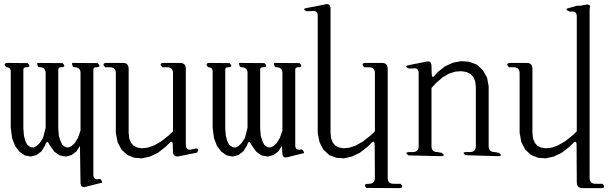

<svg xmlns="http://www.w3.org/2000/svg" viewBox="-20 -798 3040 951"><path d="M33.2 -166V-443.4Q33.2 -464.8 11.7 -464.8Q-8.8 -486.3 20.5 -486.3L117.2 -485.4Q137.7 -464.8 108.4 -464.8Q95.7 -464.8 95.7 -452.1V-162.1L98.6 -126L105.5 -99.6L114.3 -82L125 -73.2L134.8 -68.4L146.5 -67.4L161.1 -74.2L176.8 -89.8L193.4 -115.2L206.1 -166V-435.5Q206.1 -464.8 176.8 -464.8Q164.1 -464.8 164.1 -486.3L290 -485.4Q310.5 -464.8 281.2 -464.8Q268.6 -464.8 268.6 -452.1V-162.1L271.5 -126L279.3 -99.6L288.1 -82L297.9 -73.2L307.6 -68.4L319.3 -67.4L334 -74.2L350.6 -89.8L366.2 -115.2L378.9 -151.4V-435.5Q378.9 -464.8 349.6 -464.8Q336.9 -464.8 336.9 -486.3L463.9 -485.4Q484.4 -464.8 455.1 -464.8Q442.4 -464.8 442.4 -452.1V66.4Q442.4 95.7 470.7 88.9Q481.4 85.9 486.3 106.4L401.4 127.9Q381.8 132.8 378.9 111.3L376 -75.2L358.4 -47.9L335 -30.3L305.7 -22.5L275.4 -28.3L249 -46.9L223.6 -83Q212.9 -109.4 202.1 -75.2L184.6 -47.9L161.1 -30.3L132.8 -22.5L102.5 -28.3L76.2 -46.9L54.7 -75.2L40 -113.3Z M900.4 -81.1Q900.4 -51.8 928.7 -57.6L943.4 -61.5Q971.7 -66.4 956.1 -42L863.3 -23.4Q843.8 -19.5 836.9 -40L835.9 -79.1Q835.9 -108.4 816.4 -86.9L799.8 -70.3L761.7 -41L722.7 -22.5L683.6 -13.7L645.5 -16.6L610.4 -30.3L581.1 -57.6L562.5 -93.8L553.7 -139.6V-435.5Q553.7 -464.8 524.4 -464.8H501Q480.5 -486.3 509.8 -486.3H588.9Q617.2 -486.3 617.2 -457V-141.6L620.1 -112.3L628.9 -90.8L641.6 -76.2L659.2 -67.4L681.6 -63.5L710 -66.4L742.2 -77.1L778.3 -97.7L815.4 -127L836.9 -147.5V-435.5Q836.9 -464.8 807.6 -464.8H784.2Q763.7 -486.3 793 -486.3H872.1Q900.4 -486.3 900.4 -457Z M1033.2 -166V-443.4Q1033.2 -464.8 1011.7 -464.8Q991.2 -486.3 1020.5 -486.3L1117.2 -485.4Q1137.7 -464.8 1108.4 -464.8Q1095.7 -464.8 1095.7 -452.1V-162.1L1098.6 -126L1105.5 -99.6L1114.3 -82L1125 -73.2L1134.8 -68.4L1146.5 -67.4L1161.1 -74.2L1176.8 -89.8L1193.4 -115.2L1206.1 -166V-435.5Q1206.1 -464.8 1176.8 -464.8Q1164.1 -464.8 1164.1 -486.3L1290 -485.4Q1310.5 -464.8 1281.2 -464.8Q1268.6 -464.8 1268.6 -452.1V-162.1L1271.5 -126L1279.3 -99.6L1288.1 -82L1297.9 -73.2L1307.6 -68.4L1319.3 -67.4L1334 -74.2L1350.6 -89.8L1366.2 -115.2L1378.9 -151.4V-435.5Q1378.9 -464.8 1349.6 -464.8Q1336.9 -464.8 1336.9 -486.3L1463.9 -485.4Q1484.4 -464.8 1455.1 -464.8Q1442.4 -464.8 1442.4 -452.1V-79.1Q1442.4 -50.8 1470.7 -57.6Q1481.4 -60.5 1486.3 -40L1400.4 -18.6Q1381.8 -14.6 1378.9 -35.2L1376 -75.2L1358.4 -47.9L1335 -30.3L1305.7 -22.5L1275.4 -28.3L1249 -46.9L1223.6 -83Q1212.9 -109.4 1202.1 -75.2L1184.6 -47.9L1161.1 -30.3L1132.8 -22.5L1102.5 -28.3L1076.2 -46.9L1054.7 -75.2L1040 -113.3Z M1620.1 -112.3 1628.9 -90.8 1641.6 -76.2 1659.2 -67.4 1681.6 -63.5 1710 -66.4 1742.2 -77.1 1778.3 -97.7 1815.4 -127 1836.9 -147.5V-435.5Q1836.9 -464.8 1807.6 -464.8H1784.2Q1763.7 -486.3 1793 -486.3H1872.1Q1900.4 -486.3 1900.4 -457V83Q1900.4 112.3 1929.7 112.3H1963.9Q1984.4 133.8 1955.1 133.8L1794.9 132.8Q1774.4 112.3 1807.6 112.3Q1836.9 112.3 1836.9 83L1835.9 -79.1Q1835.9 -108.4 1816.4 -86.9L1799.8 -70.3L1761.7 -41L1722.7 -22.5L1683.6 -13.7L1645.5 -16.6L1610.4 -30.3L1581.1 -57.6L1562.5 -93.8L1553.7 -139.6V-718.8Q1553.7 -748 1525.4 -743.2L1499 -742.2Q1472.7 -753.9 1501 -758.8L1557.6 -769.5L1594.7 -777.3Q1614.3 -780.3 1617.2 -759.8V-141.6Z M2286.1 -29.3Q2263.7 -44.9 2292 -44.9H2307.6Q2336.9 -44.9 2336.9 -74.2V-365.2L2334 -394.5L2325.2 -416L2310.5 -431.6L2290 -441.4L2264.6 -445.3L2235.4 -443.4L2204.1 -433.6L2170.9 -414.1L2140.6 -387.7L2117.2 -362.3V-74.2Q2117.2 -44.9 2146.5 -44.9L2168 -41Q2190.4 -24.4 2162.1 -24.4L2002.9 -28.3Q1980.5 -44.9 2008.8 -44.9H2024.4Q2053.7 -44.9 2053.7 -74.2V-434.6Q2053.7 -463.9 2025.4 -459H2003.9Q1978.5 -470.7 2005.9 -475.6L2094.7 -493.2Q2114.3 -497.1 2117.2 -475.6L2118.2 -433.6Q2118.2 -404.3 2135.7 -426.8L2148.4 -441.4L2184.6 -469.7L2223.6 -487.3L2263.7 -495.1L2303.7 -492.2L2340.8 -478.5L2371.1 -451.2L2392.6 -413.1L2400.4 -371.1V-74.2Q2400.4 -44.9 2429.7 -44.9L2451.2 -41Q2473.6 -24.4 2445.3 -24.4Z M2835.9 -79.1Q2835.9 -108.4 2816.4 -86.9L2799.8 -70.3L2761.7 -41L2722.7 -22.5L2683.6 -13.7L2645.5 -16.6L2610.4 -30.3L2581.1 -57.6L2562.5 -93.8L2553.7 -139.6V-435.5Q2553.7 -464.8 2524.4 -464.8H2501Q2480.5 -486.3 2509.8 -486.3H2588.9Q2617.2 -486.3 2617.2 -457V-141.6L2620.1 -112.3L2628.9 -90.8L2641.6 -76.2L2659.2 -67.4L2681.6 -63.5L2710 -66.4L2742.2 -77.1L2778.3 -97.7L2815.4 -127L2836.9 -147.5V-715.8Q2836.9 -745.1 2808.6 -740.2L2797.9 -742.2Q2772.5 -753.9 2799.8 -758.8L2836.9 -769.5H2854.5L2888.7 -776.4L2903.3 -770.5Q2900.4 -757.8 2900.4 -745.1V83Q2900.4 112.3 2929.7 112.3H2963.9Q2984.4 133.8 2956.1 133.8H2866.2Q2836.9 133.8 2836.9 104.5Z"/></svg>

Font: B2 Hana
Style: Regular
Weight: 500
Version: 2020-08-05; (max)